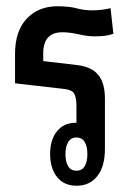

<svg xmlns="http://www.w3.org/2000/svg" viewBox="-20 -583 429 613"><path d="M315 -268V-108Q315 -51 290.5 -20.5Q266 10 225 10Q184 10 162 -18Q140 -46 140 -92Q140 -137 162 -164Q184 -191 221 -191H224V-248Q224 -268 218 -282Q212 -296 185 -299L28 -317V-411Q28 -484 65.5 -523.5Q103 -563 163 -563Q201 -563 224.5 -556.5Q248 -550 274 -550Q305 -550 333 -557L342 -475Q326 -470 313 -468.5Q300 -467 282 -467Q259 -467 231 -473.5Q203 -480 179 -480Q118 -480 118 -412V-388L228 -375Q274 -369 294.5 -343Q315 -317 315 -268ZM224 -144Q206 -144 197.5 -129Q189 -114 189 -91Q189 -67 197.5 -52.5Q206 -38 224 -38Q242 -38 250.5 -52.5Q259 -67 259 -91Q259 -115 250.5 -129.5Q242 -144 224 -144Z"/></svg>

Font: Noto Sans Thai Looped ExtraCondensed Medium
Style: Regular
Weight: 500
Width: 2
Designer: Sasikarn Vongin, Ben Mitchell
Foundry: The Fontpad Ltd
Version: Version 1.001; ttfautohint (v1.8.4.7-5d5b)